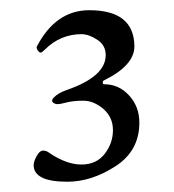

<svg xmlns="http://www.w3.org/2000/svg" viewBox="-20 -790 340 376"><path d="M111.8 -434.1Q45.9 -434.1 45.9 -466.8Q45.9 -473.6 51.8 -484.4Q57.6 -495.1 64.5 -495.1Q71.3 -495.1 77.1 -490.2Q110.4 -467.8 139.6 -467.8Q168.9 -467.8 185.1 -488.8Q201.2 -509.8 201.2 -535.2Q201.2 -560.5 182.1 -577.1Q163.1 -592.8 143.1 -592.8Q123 -592.8 108.4 -588.9Q93.8 -585 89.4 -586.4Q77.1 -590.3 85.4 -599.1Q93.8 -607.9 110.8 -613.8Q187 -640.1 187 -682.1Q187 -701.2 170.9 -711.9Q154.8 -722.7 140.1 -723.1Q98.1 -723.1 67.9 -692.9Q62 -687 59.6 -687Q57.1 -687 54.2 -690.9Q51.3 -694.8 51.8 -698.2Q88.9 -770 154.8 -770Q242.7 -770 243.2 -699.2Q243.2 -662.1 184.1 -632.8Q181.2 -631.8 181.2 -628.4Q181.2 -625 184.1 -625Q212.9 -625 232.9 -603Q252.9 -581.1 252.9 -549.8Q252.9 -494.6 206.1 -464.4Q159.2 -434.1 111.8 -434.1Z"/></svg>

Font: EBGaramond
Style: Regular
Weight: 400
Version: Version 000.012g